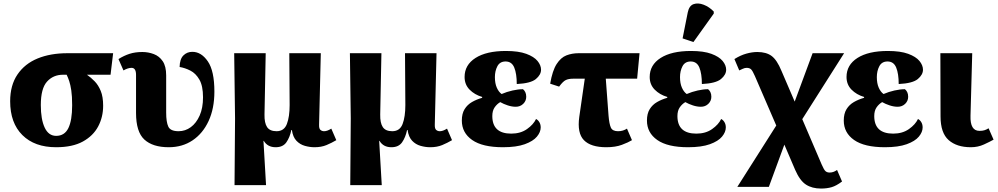

<svg xmlns="http://www.w3.org/2000/svg" viewBox="-20 -845 5794 1115"><path d="M306 10Q181 10 110 -60.5Q39 -131 39 -257Q39 -350 81.5 -412.5Q124 -475 198.5 -505.5Q273 -536 371 -536H637L622 -411H485Q508 -395 529.5 -373Q551 -351 565 -317Q579 -283 579 -231Q579 -165 550 -110.5Q521 -56 461 -23Q401 10 306 10ZM306 -56Q355 -56 377 -101Q399 -146 399 -234Q399 -287 394 -320Q389 -353 382 -374Q375 -395 367 -411H346Q289 -411 253 -371Q217 -331 217 -235Q217 -152 239.5 -104Q262 -56 306 -56Z M960 10Q867 10 818.5 -34.5Q770 -79 770 -189V-410Q770 -451 744 -451Q723 -451 697 -436L668 -502Q700 -522 732.5 -532.5Q765 -543 807 -543Q841 -543 873 -531Q905 -519 925 -489.5Q945 -460 945 -407V-191Q945 -136 957.5 -109.5Q970 -83 1017 -83Q1056 -83 1088 -106.5Q1120 -130 1139.5 -174Q1159 -218 1159 -280Q1159 -346 1138 -382.5Q1117 -419 1085.5 -435Q1054 -451 1023 -456Q1024 -502 1045 -523Q1066 -544 1097 -544Q1149 -544 1187 -488.5Q1225 -433 1225 -313Q1225 -215 1191.5 -142.5Q1158 -70 1098.5 -30Q1039 10 960 10Z M1342 230 1345 -157 1340 -536H1523L1516 -180Q1515 -131 1531 -107Q1547 -83 1586 -83Q1630 -83 1646 -125Q1662 -167 1662 -235L1660 -536H1843L1833 -122Q1832 -98 1841 -90.5Q1850 -83 1862 -83Q1871 -83 1881 -86.5Q1891 -90 1904 -98L1933 -31Q1906 -15 1876 -2.5Q1846 10 1806 10Q1779 10 1750.5 2Q1722 -6 1701.5 -27.5Q1681 -49 1675 -90H1672Q1663 -47 1643 -18.5Q1623 10 1581 10Q1534 10 1512 -27H1510L1525 230Z M2014 230 2017 -157 2012 -536H2195L2188 -180Q2187 -131 2203 -107Q2219 -83 2258 -83Q2302 -83 2318 -125Q2334 -167 2334 -235L2332 -536H2515L2505 -122Q2504 -98 2513 -90.5Q2522 -83 2534 -83Q2543 -83 2553 -86.5Q2563 -90 2576 -98L2605 -31Q2578 -15 2548 -2.5Q2518 10 2478 10Q2451 10 2422.5 2Q2394 -6 2373.5 -27.5Q2353 -49 2347 -90H2344Q2335 -47 2315 -18.5Q2295 10 2253 10Q2206 10 2184 -27H2182L2197 230Z M2901 10Q2782 10 2722 -32Q2662 -74 2662 -145Q2662 -185 2678 -211Q2694 -237 2721 -252.5Q2748 -268 2780 -277V-282Q2736 -295 2707 -324.5Q2678 -354 2678 -398Q2678 -468 2741.5 -508.5Q2805 -549 2918 -549Q2991 -549 3036 -532.5Q3081 -516 3101.5 -491Q3122 -466 3122 -440Q3122 -411 3092 -386Q3062 -361 2981 -357Q2981 -417 2966.5 -452.5Q2952 -488 2916 -488Q2883 -488 2868.5 -460.5Q2854 -433 2854 -397Q2854 -361 2865 -336Q2876 -311 2893 -299Q2923 -312 2956.5 -319.5Q2990 -327 3017 -327Q3025 -321 3030.5 -310Q3036 -299 3036 -283Q3036 -259 3018.5 -242Q3001 -225 2975 -225Q2953 -225 2928.5 -233Q2904 -241 2885 -252Q2866 -241 2852.5 -221.5Q2839 -202 2839 -171Q2839 -69 2949 -69Q3003 -69 3040.5 -95.5Q3078 -122 3093 -154Q3105 -148 3112.5 -135Q3120 -122 3120 -105Q3120 -78 3098 -51.5Q3076 -25 3027.5 -7.5Q2979 10 2901 10Z M3501 10Q3411 10 3371 -31Q3331 -72 3344 -166L3376 -388H3308Q3282 -388 3265.5 -380Q3249 -372 3227 -342L3175 -359Q3188 -435 3212.5 -473Q3237 -511 3269.5 -523.5Q3302 -536 3340 -536H3694L3680 -388H3498L3514 -173Q3518 -125 3527.5 -104Q3537 -83 3569 -83Q3585 -83 3597.5 -87Q3610 -91 3621 -98L3650 -31Q3629 -18 3591.5 -4Q3554 10 3501 10Z M3976 10Q3857 10 3797 -32Q3737 -74 3737 -145Q3737 -185 3753 -211Q3769 -237 3796 -252.5Q3823 -268 3855 -277V-282Q3811 -295 3782 -324.5Q3753 -354 3753 -398Q3753 -468 3816.5 -508.5Q3880 -549 3993 -549Q4066 -549 4111 -532.5Q4156 -516 4176.5 -491Q4197 -466 4197 -440Q4197 -411 4167 -386Q4137 -361 4056 -357Q4056 -417 4041.5 -452.5Q4027 -488 3991 -488Q3958 -488 3943.5 -460.5Q3929 -433 3929 -397Q3929 -361 3940 -336Q3951 -311 3968 -299Q3998 -312 4031.5 -319.5Q4065 -327 4092 -327Q4100 -321 4105.5 -310Q4111 -299 4111 -283Q4111 -259 4093.5 -242Q4076 -225 4050 -225Q4028 -225 4003.5 -233Q3979 -241 3960 -252Q3941 -241 3927.5 -221.5Q3914 -202 3914 -171Q3914 -69 4024 -69Q4078 -69 4115.5 -95.5Q4153 -122 4168 -154Q4180 -148 4187.5 -135Q4195 -122 4195 -105Q4195 -78 4173 -51.5Q4151 -25 4102.5 -7.5Q4054 10 3976 10ZM4007 -601 3944 -622 3974 -773Q3982 -812 4008 -821Q4034 -830 4066.5 -817.5Q4099 -805 4125 -778V-766Z M4262 240 4488 -116 4364 -403Q4351 -433 4342 -442Q4333 -451 4316 -451Q4305 -451 4293.5 -445.5Q4282 -440 4273 -436L4245 -502Q4280 -524 4314 -533.5Q4348 -543 4378 -543Q4430 -543 4461 -520Q4492 -497 4518 -434L4595 -255L4699 -536H4882L4639 -153L4752 111Q4765 141 4774 149Q4783 157 4798 157Q4811 157 4822 152.5Q4833 148 4841 142L4870 209Q4837 234 4809.5 242Q4782 250 4748 250Q4696 250 4660.5 227Q4625 204 4598 142L4535 -5L4445 240Z M5119 10Q5000 10 4940 -32Q4880 -74 4880 -145Q4880 -185 4896 -211Q4912 -237 4939 -252.5Q4966 -268 4998 -277V-282Q4954 -295 4925 -324.5Q4896 -354 4896 -398Q4896 -468 4959.5 -508.5Q5023 -549 5136 -549Q5209 -549 5254 -532.5Q5299 -516 5319.5 -491Q5340 -466 5340 -440Q5340 -411 5310 -386Q5280 -361 5199 -357Q5199 -417 5184.5 -452.5Q5170 -488 5134 -488Q5101 -488 5086.5 -460.5Q5072 -433 5072 -397Q5072 -361 5083 -336Q5094 -311 5111 -299Q5141 -312 5174.5 -319.5Q5208 -327 5235 -327Q5243 -321 5248.5 -310Q5254 -299 5254 -283Q5254 -259 5236.5 -242Q5219 -225 5193 -225Q5171 -225 5146.5 -233Q5122 -241 5103 -252Q5084 -241 5070.5 -221.5Q5057 -202 5057 -171Q5057 -69 5167 -69Q5221 -69 5258.5 -95.5Q5296 -122 5311 -154Q5323 -148 5330.5 -135Q5338 -122 5338 -105Q5338 -78 5316 -51.5Q5294 -25 5245.5 -7.5Q5197 10 5119 10Z M5618 10Q5536 10 5489 -31.5Q5442 -73 5442 -169L5441 -536H5626L5616 -173Q5613 -85 5668 -85Q5685 -85 5696.5 -88.5Q5708 -92 5721 -100L5750 -34Q5729 -22 5694 -6Q5659 10 5618 10Z"/></svg>

Font: Noto Serif ExtraBold
Style: Regular
Weight: 800
Designer: Monotype Design Team
Foundry: Monotype Imaging Inc.
Version: Version 2.014